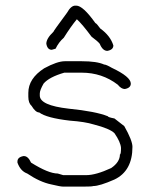

<svg xmlns="http://www.w3.org/2000/svg" viewBox="-20 -675 528 688"><path d="M212.4 -455.6H272.9Q327.1 -455.6 353 -443.8Q360.4 -443.8 380.4 -432.1Q448.7 -399.9 448.7 -375.5Q448.7 -359.9 427.2 -356Q414.6 -356 401.9 -371.6Q345.7 -414.6 272.9 -414.6H210.4Q156.2 -398.9 136.2 -375.5Q122.6 -351.6 122.6 -340.3V-332.5Q122.6 -297.4 226.1 -285.6Q323.2 -275.9 366.7 -258.3Q366.7 -254.9 390.1 -250.5L425.3 -223.1Q454.6 -171.4 454.6 -148.9Q454.6 -62.5 390.1 -31.7Q336.9 -8.3 314 -8.3Q309.6 -6.3 278.8 -6.3H206.5Q196.3 -6.3 163.6 -14.2Q123 -22.5 77.6 -53.2Q53.2 -62 42.5 -92.3V-96.2Q42.5 -111.8 64 -115.7H65.9Q80.6 -115.7 91.3 -92.3Q153.8 -53.2 187 -53.2L206.5 -47.4H288.6Q323.7 -47.4 378.4 -72.8Q409.7 -94.2 409.7 -121.6Q413.6 -121.6 413.6 -145Q412.1 -166 390.1 -197.8Q373 -214.4 315.9 -229Q284.7 -238.8 230 -242.7Q146.5 -252.4 120.6 -272Q107.4 -272 93.3 -295.4Q81.5 -305.7 81.5 -328.6V-342.3Q81.5 -393.6 138.2 -430.2Q185.1 -455.6 212.4 -455.6ZM249.5 -654.8H253.4Q277.3 -654.8 321.8 -592.3Q325.7 -591.8 339.4 -572.8Q375.5 -546.9 386.2 -512.2Q386.2 -496.6 364.7 -492.7Q347.7 -492.7 337.4 -518.1Q330.6 -526.9 308.1 -543.5Q274.4 -588.9 255.4 -606Q233.9 -580.1 208.5 -539.6Q190.4 -523.9 179.2 -500.5L165.5 -496.6Q149.9 -496.6 146 -518.1Q146 -537.1 171.4 -561Q171.4 -563.5 220.2 -629.4Q234.4 -654.8 249.5 -654.8Z"/></svg>

Font: CEF Fonts CJK
Style: Regular
Weight: 400
Designer: PartyBoss (派对大魔王)
Version: Release 2.25